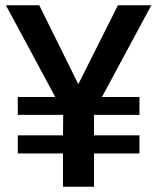

<svg xmlns="http://www.w3.org/2000/svg" viewBox="-20 -708 596 728"><path d="M336.4 -126V0H218.8V-126H47.4V-194.8H218.8L219.7 -272.5H47.4V-340.3H189.5L2.4 -688H128.9L276.9 -388.7L427.2 -688H553.7L366.7 -340.3H508.8V-272.5H336.4V-194.8H508.8V-126Z"/></svg>

Font: Arimo SemiBold
Style: Regular
Weight: 600
Designer: Steve Matteson
Foundry: Monotype Imaging Inc.
Version: Version 1.33